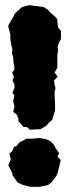

<svg xmlns="http://www.w3.org/2000/svg" viewBox="-20 -704 269 743"><path d="M95 -202 85 -212 70 -213 66 -219 51 -235V-247L44 -261L31 -271L36 -292L31 -313L36 -335L28 -345L36 -364V-377L28 -393L34 -406L27 -423L36 -436L35 -450L32 -464L31 -484L26 -497L28 -512L24 -528L20 -553V-571L12 -601L13 -607L32 -640L37 -651L50 -663L64 -676L76 -680L93 -684L116 -681L149 -677L168 -664L173 -657L197 -636L202 -628L203 -609L205 -598L216 -584V-553L207 -537L203 -521L205 -510L202 -494V-464V-442L191 -423L203 -408L189 -392L191 -378L195 -363L191 -348L192 -323L193 -303V-276L190 -268L182 -240L169 -229L159 -217L136 -204ZM97 19 67 11 48 2 29 -25 27 -35 12 -65 22 -87 16 -109 28 -120 34 -135 44 -139 55 -153 85 -168 98 -167 134 -170 160 -165 176 -157 189 -143 195 -131 209 -111 202 -98 215 -85 208 -54 201 -28 189 -11 178 3 166 12 134 19Z"/></svg>

Font: Winky Rough ExtraBold
Style: Regular
Weight: 800
Designer: Simon Atzbach
Foundry: typofactur
Version: Version 1.206; ttfautohint (v1.8.4.7-5d5b)